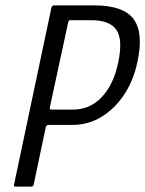

<svg xmlns="http://www.w3.org/2000/svg" viewBox="-20 -693 539 713"><path d="M490 -462Q477 -398 443.5 -345.5Q410 -293 360 -261Q310 -229 247 -229H159Q155 -229 153 -226.5Q151 -224 150 -221L105 -7Q103 0 95 0H38Q34 0 32.5 -2Q31 -4 32 -7L171 -665Q174 -673 181 -673H330Q439 -673 476.5 -621.5Q514 -570 490 -462ZM165 -294Q164 -289 166 -287.5Q168 -286 171 -286H251Q314 -286 358 -332.5Q402 -379 419 -461Q437 -547 412 -582.5Q387 -618 319 -618H242Q238 -618 236 -616.5Q234 -615 233 -609Z"/></svg>

Font: Glory
Style: Italic
Weight: 400
Italic angle: -12°
Designer: Robert Leuschke
Foundry: Robert Leuschke
Version: Version 1.011